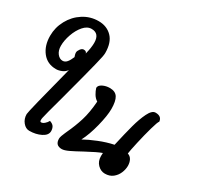

<svg xmlns="http://www.w3.org/2000/svg" viewBox="-235 -1160 1445 1406"><g transform="rotate(30 487.5 -457.0)"><path d="M-41 -662Q-41 -732 -7 -794.5Q27 -857 85.5 -894.5Q144 -932 214 -932Q284 -932 328 -887Q372 -842 372 -753Q372 -730 355 -664L350 -643Q337 -588 264 -314Q216 -140 211 -113Q209 -105 209 -94Q209 -84 212 -81.5Q215 -79 219 -79Q232 -79 247 -92Q262 -105 270 -121Q297 -112 306 -96Q315 -80 315 -60Q315 -25 272 -3.5Q229 18 174 18Q144 18 120.5 -10.5Q97 -39 97 -79Q97 -101 204 -513Q190 -492 165 -481.5Q140 -471 118 -471Q44 -471 1.5 -525Q-41 -579 -41 -662ZM192 -615Q192 -617 188 -627.5Q184 -638 184 -650Q184 -663 196.5 -680Q209 -697 224 -697Q237 -697 243 -691.5Q249 -686 250 -679Q265 -737 265 -777Q265 -857 198 -857Q161 -857 130.5 -821.5Q100 -786 82 -734.5Q64 -683 64 -638Q64 -598 83.5 -573Q103 -548 129 -548Q149 -548 164 -565.5Q179 -583 192 -615Z M596 -50Q540 -19 504 -2Q468 15 447 15Q392 15 392 -42Q392 -52 398 -68.5Q404 -85 409.5 -97Q415 -109 417 -114Q449 -182 470.5 -251Q492 -320 499 -416Q477 -430 463 -453.5Q449 -477 442 -500Q443 -522 470.5 -535.5Q498 -549 530 -549Q577 -549 596.5 -518Q616 -487 616 -421Q616 -365 593 -273Q570 -181 537 -118Q579 -142 643.5 -168Q708 -194 767 -206Q792 -317 811 -387.5Q830 -458 855 -509Q880 -560 910 -560Q962 -560 966 -516Q957 -507 938.5 -441.5Q920 -376 903 -300Q886 -224 883 -199Q906 -192 917.5 -170.5Q929 -149 929 -120Q929 -91 916 -60Q903 -29 876.5 -8Q850 13 810 13Q776 13 749 -14Q722 -41 722 -85Q722 -101 723 -111Q687 -99 596 -50Z"/></g></svg>

Font: Sriracha
Style: Regular
Weight: 400
Designer: Suppakit Chalermlarp
Version: Version 1.002g